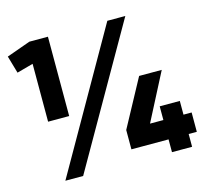

<svg xmlns="http://www.w3.org/2000/svg" viewBox="-101 -818 1016 936"><g transform="rotate(-15 407.0 -350.0)"><path d="M216.8 -299.8Q190.4 -299.8 110.4 -299.8Q110.4 -373 110.4 -591.8Q89.8 -585.9 28.3 -569.3Q21.5 -590.8 2.9 -657.2Q33.2 -668 123 -700.2Q146.5 -700.2 216.8 -700.2Q216.8 -599.6 216.8 -299.8ZM516.6 -700.2Q539.1 -700.2 607.4 -700.2Q506.8 -525.4 207 0Q184.6 0 117.2 0Q216.8 -174.8 516.6 -700.2ZM797.9 -162.1Q797.9 -137.7 797.9 -64.5Q788.1 -64.5 756.8 -64.5Q756.8 -47.9 756.8 0Q731.4 0 655.3 0Q655.3 -15.6 655.3 -64.5Q608.4 -64.5 467.8 -64.5Q467.8 -88.9 467.8 -162.1Q500 -221.7 596.7 -400.4Q626 -400.4 710.9 -400.4Q680.7 -340.8 587.9 -162.1Q604.5 -162.1 655.3 -162.1Q655.3 -179.7 655.3 -231.4Q680.7 -231.4 756.8 -231.4Q756.8 -213.9 756.8 -162.1Q767.6 -162.1 797.9 -162.1Z"/></g></svg>

Font: LeFont
Style: Regular
Weight: 700
Designer: Leryon MEDIA
Version: Version 1.0